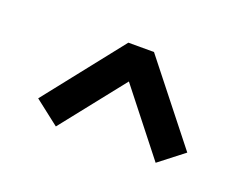

<svg xmlns="http://www.w3.org/2000/svg" viewBox="-47 -770 456 354"><g transform="rotate(20 180.5 -592.5)"><path d="M326.7 -535.2 205.6 -688.5H155.3L34.2 -535.2L82.5 -497.6L180.7 -621.6L278.3 -497.6Z"/></g></svg>

Font: Estedad-VF-FD Black
Style: Regular
Weight: 900
Designer: Amin Abedi
Version: Version 4.000